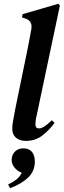

<svg xmlns="http://www.w3.org/2000/svg" viewBox="-20 -722 333 1003"><path d="M115 14Q83 14 63.5 -2.5Q44 -19 44 -50Q44 -67 48.5 -91.5Q53 -116 60 -154L119 -441Q127 -477 132 -506Q137 -535 144 -572Q150 -614 110 -626L95 -631L98 -648L284 -702L293 -694L172 -121Q168 -105 166.5 -93Q165 -81 165 -73Q165 -51 184 -51Q207 -51 251 -94L265 -80Q240 -45 203 -15.5Q166 14 115 14ZM33 261 22 242Q47 230 64.5 216.5Q82 203 94 181Q70 171 55.5 153Q41 135 41 114Q41 87 58 70Q75 53 101 53Q132 53 147 71.5Q162 90 162 122Q162 172 127 205.5Q92 239 33 261Z"/></svg>

Font: DM Serif Text
Style: Italic
Weight: 400
Italic angle: -12°
Designer: Colophon Foundry, Frank Grießhammer
Foundry: Colophon Foundry
Version: Version 5.100; ttfautohint (v1.8.2)